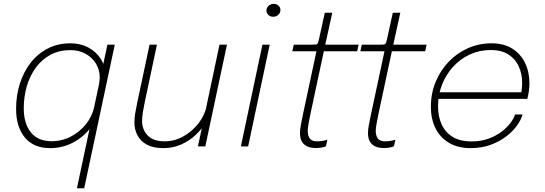

<svg xmlns="http://www.w3.org/2000/svg" viewBox="-20 -764 2845 1002"><path d="M241 9Q156 9 110 -46Q64 -101 64 -195.5Q64 -265.5 83.5 -327.2Q103 -389 140 -436.5Q177 -484 229.5 -511Q282 -538 347.5 -538Q400.5 -538 442 -515.5Q483.5 -493 507 -454.8Q530.5 -416.5 530.5 -368Q530.5 -352.5 528 -338.5Q525.5 -324.5 524 -319.5L496 -320Q498 -330.5 499.2 -340.5Q500.5 -350.5 500.5 -359.5Q500.5 -399.5 480.8 -432Q461 -464.5 426.2 -483.5Q391.5 -502.5 347 -502.5Q289 -502.5 243.8 -478.2Q198.5 -454 167.2 -411.5Q136 -369 120 -314.2Q104 -259.5 104 -199Q104 -119.5 141 -73.2Q178 -27 249.5 -27Q303.5 -27 350.2 -51.5Q397 -76 429 -116.5Q461 -157 471.5 -204.5H503Q491 -147 453.8 -98.2Q416.5 -49.5 361.5 -20.2Q306.5 9 241 9ZM381.5 218.5 540.5 -531H579L419.5 218.5Z M832.5 9Q778.5 9 745.2 -9.8Q712 -28.5 696.8 -58.8Q681.5 -89 681.5 -124.5Q681.5 -146.5 685.2 -170.5Q689 -194.5 695.5 -225L760.5 -531H799L735 -229Q729 -199.5 725.2 -176Q721.5 -152.5 721.5 -132Q721.5 -88 750.5 -57.2Q779.5 -26.5 840 -26.5Q892 -26.5 938.2 -53Q984.5 -79.5 1016.5 -121.2Q1048.5 -163 1058 -209L1083.5 -198.5Q1076 -163 1054.8 -126.5Q1033.5 -90 1000.5 -59.2Q967.5 -28.5 925 -9.8Q882.5 9 832.5 9ZM1013 0 1125.5 -531H1164.5L1051.5 0Z M1237 0 1349.5 -531H1387.5L1275 0ZM1406 -676.5Q1391 -676.5 1380.8 -685.8Q1370.5 -695 1370.5 -709.5Q1370.5 -719.5 1375.8 -727.2Q1381 -735 1389.8 -739.5Q1398.5 -744 1408.5 -744Q1422.5 -744 1433 -734.8Q1443.5 -725.5 1443.5 -711.5Q1443.5 -701.5 1438.2 -693.5Q1433 -685.5 1424.5 -681Q1416 -676.5 1406 -676.5Z M1627 8.5Q1610 8.5 1595.2 4.5Q1580.5 0.5 1569.5 -8.5Q1558.5 -17.5 1552 -32.5Q1545.5 -47.5 1545.5 -70Q1545.5 -87.5 1549.5 -108.5Q1553.5 -129.5 1559.5 -160L1631.5 -496.5H1505.5L1513 -531H1614.5Q1623.5 -531 1628.8 -531.8Q1634 -532.5 1636.5 -535.5Q1639 -538.5 1641 -544.5Q1643 -550.5 1645 -561L1675 -697.5H1714L1677.5 -531H1851.5L1844 -496.5H1670L1601 -173.5Q1594.5 -141 1590.2 -118.2Q1586 -95.5 1586 -80Q1586 -55.5 1597 -41Q1608 -26.5 1633.5 -26.5Q1649.5 -26.5 1665 -29Q1680.5 -31.5 1688.5 -35L1681 -0.5Q1673.5 3 1659.2 5.8Q1645 8.5 1627 8.5Z M1982 8.5Q1965 8.5 1950.2 4.5Q1935.5 0.5 1924.5 -8.5Q1913.5 -17.5 1907 -32.5Q1900.5 -47.5 1900.5 -70Q1900.5 -87.5 1904.5 -108.5Q1908.5 -129.5 1914.5 -160L1986.5 -496.5H1860.5L1868 -531H1969.5Q1978.5 -531 1983.8 -531.8Q1989 -532.5 1991.5 -535.5Q1994 -538.5 1996 -544.5Q1998 -550.5 2000 -561L2030 -697.5H2069L2032.5 -531H2206.5L2199 -496.5H2025L1956 -173.5Q1949.5 -141 1945.2 -118.2Q1941 -95.5 1941 -80Q1941 -55.5 1952 -41Q1963 -26.5 1988.5 -26.5Q2004.5 -26.5 2020 -29Q2035.5 -31.5 2043.5 -35L2036 -0.5Q2028.5 3 2014.2 5.8Q2000 8.5 1982 8.5Z M2251.5 -248 2259 -282.5H2708.5L2698.5 -272Q2701.5 -282.5 2703.2 -300.2Q2705 -318 2705 -332Q2705 -378.5 2687.2 -417.5Q2669.5 -456.5 2633.2 -479.8Q2597 -503 2541.5 -503Q2482.5 -503 2432.5 -480Q2382.5 -457 2345 -416Q2307.5 -375 2286.8 -322Q2266 -269 2266 -209.5Q2266 -156.5 2284.8 -115Q2303.5 -73.5 2342.2 -49.8Q2381 -26 2440 -26Q2490 -26 2529.2 -40.2Q2568.5 -54.5 2597.2 -76.5Q2626 -98.5 2644 -122.5Q2662 -146.5 2668 -166.5H2707Q2700 -139.5 2678.2 -109Q2656.5 -78.5 2621.5 -51.8Q2586.5 -25 2539.8 -8Q2493 9 2435.5 9Q2369 9 2322.8 -18.8Q2276.5 -46.5 2252.5 -95.2Q2228.5 -144 2228.5 -207Q2228.5 -275 2253 -335.2Q2277.5 -395.5 2320.8 -441Q2364 -486.5 2421.5 -512.2Q2479 -538 2545 -538Q2609.5 -538 2653.5 -510.2Q2697.5 -482.5 2720.2 -435.5Q2743 -388.5 2743 -330Q2743 -310.5 2740 -288.5Q2737 -266.5 2732 -248Z"/></svg>

Font: Epilogue ExtraLight
Style: Italic
Weight: 250
Italic angle: -12°
Designer: Tyler Finck
Foundry: Etcetera Type Co
Version: Version 2.112